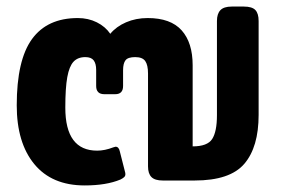

<svg xmlns="http://www.w3.org/2000/svg" viewBox="-20 -550 859 585"><path d="M31 -229Q31 -367 77.5 -431Q124 -495 217 -495Q249 -495 275 -482Q301 -469 316 -447Q334 -469 364 -482Q394 -495 430 -495Q500 -495 533.5 -457.5Q567 -420 567 -351V-104Q612 -104 626.5 -126.5Q641 -149 641 -199V-486Q641 -508 651.5 -519Q662 -530 686 -530H723Q748 -530 758 -519.5Q768 -509 768 -486V-200Q768 -102 724.5 -51Q681 0 573 0H476Q452 0 441.5 -10.5Q431 -21 431 -43V-326Q431 -352 422.5 -364Q414 -376 392 -376Q370 -376 362.5 -366.5Q355 -357 355 -336V-288Q355 -263 331 -263H298Q273 -263 273 -288V-337Q273 -356 265.5 -366Q258 -376 240 -376Q217 -376 204 -362Q191 -348 185 -315Q179 -282 179 -222Q179 -91 276 -91Q299 -91 325 -101Q331 -103 332 -103Q342 -103 345 -89L361 -26Q362 -23 362 -19Q362 -14 358.5 -10.5Q355 -7 347 -3Q304 15 238 15Q138 15 84.5 -50Q31 -115 31 -229Z"/></svg>

Font: Mitr Medium
Style: Regular
Weight: 500
Designer: Thanarat Vachiruckul
Foundry: Cadson Demak
Version: Version 1.003